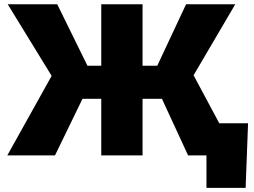

<svg xmlns="http://www.w3.org/2000/svg" viewBox="-20 -748 1222 924"><path d="M666 -727.5V0H467.3V-727.5ZM15.1 0 228.5 -382.8 17.1 -727.5H255.4L400.9 -431.6H736.8L875.5 -727.5H1112.3L911.6 -385.7L1118.2 0H885.3L759.3 -272.5H377L244.6 0ZM973.6 156.2V0H926.8V-154.8H1173.8L1162.1 156.2Z"/></svg>

Font: Inter 20pt Black
Style: Regular
Weight: 900
Version: Version 4.001;git-66647c0bb